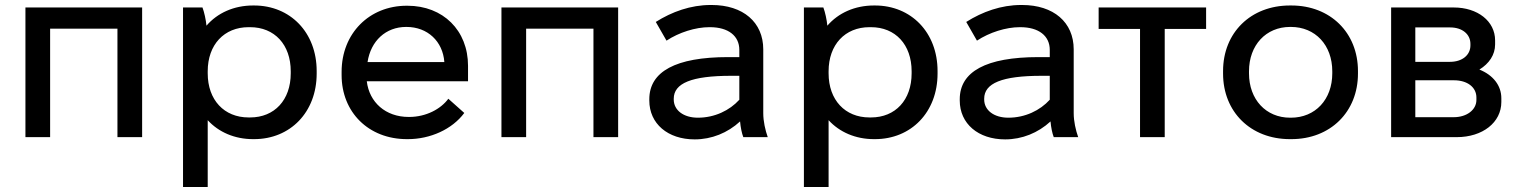

<svg xmlns="http://www.w3.org/2000/svg" viewBox="-20 -550 6075 770"><path d="M82 0H181V-435H451V0H550V-520H82Z M714 200H813V-68C857 -20 921 8 995 8H999C1144 8 1250 -100 1250 -255V-265C1250 -420 1144 -528 999 -528H995C918 -528 852 -498 808 -447C806 -470 799 -502 792 -520H714ZM977 -79C879 -79 813 -149 813 -256V-264C813 -371 879 -441 977 -441H983C1081 -441 1146 -371 1146 -264V-256C1146 -149 1081 -79 983 -79Z M1612 8H1616C1705 8 1793 -31 1842 -97L1778 -154C1748 -113 1689 -81 1621 -81H1619C1526 -81 1461 -140 1451 -224H1857V-286C1857 -428 1757 -527 1614 -527H1611C1461 -527 1350 -416 1350 -262V-249C1350 -100 1458 8 1612 8ZM1454 -301C1467 -386 1527 -442 1609 -442H1610C1695 -442 1756 -384 1762 -301Z M1991 0H2090V-435H2360V0H2459V-520H1991Z M2766 9C2834 9 2898 -17 2948 -63C2950 -40 2955 -15 2961 0H3059C3049 -28 3041 -64 3041 -96V-352C3041 -461 2960 -530 2834 -530H2830C2750 -530 2675 -503 2610 -462L2653 -387C2703 -420 2769 -441 2825 -441H2827C2901 -441 2945 -406 2945 -350V-321H2900C2690 -321 2584 -263 2584 -152V-147C2584 -54 2658 9 2766 9ZM2779 -78C2721 -78 2682 -108 2682 -151V-154C2682 -216 2753 -246 2912 -246H2945V-150C2906 -107 2846 -78 2779 -78Z M3204 200H3303V-68C3347 -20 3411 8 3485 8H3489C3634 8 3740 -100 3740 -255V-265C3740 -420 3634 -528 3489 -528H3485C3408 -528 3342 -498 3298 -447C3296 -470 3289 -502 3282 -520H3204ZM3467 -79C3369 -79 3303 -149 3303 -256V-264C3303 -371 3369 -441 3467 -441H3473C3571 -441 3636 -371 3636 -264V-256C3636 -149 3571 -79 3473 -79Z M4011 9C4079 9 4143 -17 4193 -63C4195 -40 4200 -15 4206 0H4304C4294 -28 4286 -64 4286 -96V-352C4286 -461 4205 -530 4079 -530H4075C3995 -530 3920 -503 3855 -462L3898 -387C3948 -420 4014 -441 4070 -441H4072C4146 -441 4190 -406 4190 -350V-321H4145C3935 -321 3829 -263 3829 -152V-147C3829 -54 3903 9 4011 9ZM4024 -78C3966 -78 3927 -108 3927 -151V-154C3927 -216 3998 -246 4157 -246H4190V-150C4151 -107 4091 -78 4024 -78Z M4552 0H4651V-434H4817V-520H4386V-434H4552Z M5153 8H5159C5315 8 5426 -101 5426 -255V-265C5426 -419 5315 -528 5159 -528H5153C4996 -528 4885 -419 4885 -265V-255C4885 -101 4996 8 5153 8ZM5154 -78C5057 -78 4989 -151 4989 -256V-264C4989 -369 5057 -442 5154 -442H5157C5255 -442 5323 -369 5323 -264V-256C5323 -151 5255 -78 5157 -78Z M5559 0H5822C5926 0 6001 -59 6001 -141V-156C6001 -207 5968 -249 5913 -271C5952 -295 5976 -330 5976 -372V-388C5976 -465 5906 -520 5810 -520H5559ZM5656 -302V-440H5796C5844 -440 5877 -413 5877 -374V-368C5877 -329 5844 -302 5795 -302ZM5656 -80V-228H5811C5865 -228 5901 -200 5901 -159V-149C5901 -110 5863 -80 5810 -80Z"/></svg>

Font: Fixel Display Medium
Style: Regular
Weight: 500
Designer: AlfaBravo + MacPaw
Foundry: Kyrylo Tkachov, Marchela Mozhyna, Serhii Makarenko, Maria Weinstein, Zakhar Kryvoshyya
Version: Version 1.211